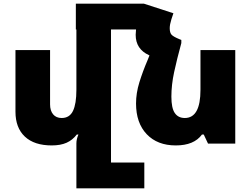

<svg xmlns="http://www.w3.org/2000/svg" viewBox="-20 -780 1365 1043"><path d="M1258 -508V0H1110L1087 -49H1077Q1034 10 935 10Q835 10 777 -51Q719 -112 719 -218Q719 -274 737 -332.5Q755 -391 782 -454L792 -479L790 -480Q717 -513 717 -591Q717 -602 719 -620H583V103H764V243H395V-1Q395 -24 406 -49H397Q374 -19 341.5 -4.5Q309 10 261 10Q166 10 115 -38Q64 -86 64 -173V-508H252V-213Q252 -179 268.5 -159Q285 -139 315 -139Q358 -139 376.5 -177.5Q395 -216 395 -292V-620H392V-760H583H762L922 -708L911 -675Q902 -646 902 -627Q902 -603 911.5 -592Q921 -581 955 -567L965 -563V-546Q941 -458 926 -388.5Q911 -319 911 -255Q911 -193 929.5 -166Q948 -139 984 -139Q1069 -139 1069 -292V-508Z"/></svg>

Font: Noto Sans Armenian Black
Style: Regular
Weight: 900
Designer: Monotype Design team
Foundry: Monotype Imaging Inc.
Version: Version 1.000